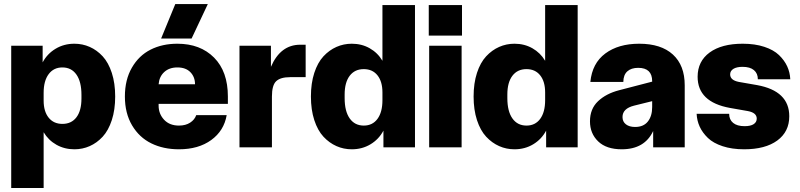

<svg xmlns="http://www.w3.org/2000/svg" viewBox="-20 -725 3937 945"><path d="M35.2 200.2V-500H189.9V-418Q212.4 -460.4 253.7 -485.1Q294.9 -509.8 346.2 -509.8Q386.2 -509.8 421.6 -494.1Q457 -478.5 485.4 -447.8Q513.7 -417 530.3 -366.2Q546.9 -315.4 546.9 -250Q546.9 -184.6 530.3 -133.8Q513.7 -83 485.4 -52.2Q457 -21.5 421.6 -5.9Q386.2 9.8 346.2 9.8Q297.4 9.8 257.8 -12.5Q218.3 -34.7 194.8 -74.2V200.2ZM194.8 -230Q194.8 -176.3 219.5 -145.8Q244.1 -115.2 287.1 -115.2Q331.5 -115.2 356.2 -147.7Q380.9 -180.2 380.9 -240.2V-257.8Q380.9 -322.8 356.2 -357.9Q331.5 -393.1 287.1 -393.1Q244.1 -393.1 219.5 -360.1Q194.8 -327.1 194.8 -268.1Z M860.8 9.8Q784.2 9.8 724.9 -19.3Q665.5 -48.3 630.1 -107.9Q594.7 -167.5 594.7 -250Q594.7 -332.5 629.2 -392.1Q663.6 -451.7 721.2 -480.7Q778.8 -509.8 853 -509.8Q965.8 -509.8 1033.7 -441.4Q1101.6 -373 1101.6 -250V-213.9H760.7V-205.1Q760.7 -164.6 787.6 -135.7Q814.5 -106.9 860.8 -106.9Q893.6 -106.9 915.8 -121.3Q938 -135.7 945.8 -158.2H1095.7Q1082.5 -81.5 1019.8 -35.9Q957 9.8 860.8 9.8ZM760.7 -310.1H939.9Q939.9 -346.2 917.2 -369.6Q894.5 -393.1 853 -393.1Q813 -393.1 788.3 -370.4Q763.7 -347.7 760.7 -310.1ZM772.9 -535.2 842.8 -705.1H1002.9L922.9 -535.2Z M1158.7 0V-500H1313.5V-396Q1360.4 -504.9 1457.5 -504.9H1484.4V-345.2H1407.7Q1360.4 -345.2 1339.4 -325.4Q1318.4 -305.7 1318.4 -250V0Z M1711.4 9.8Q1671.4 9.8 1636 -5.9Q1600.6 -21.5 1572 -52.2Q1543.5 -83 1526.9 -133.8Q1510.3 -184.6 1510.3 -250Q1510.3 -315.4 1526.9 -366.2Q1543.5 -417 1572 -447.8Q1600.6 -478.5 1636 -494.1Q1671.4 -509.8 1711.4 -509.8Q1760.3 -509.8 1799.6 -487.5Q1838.9 -465.3 1862.3 -425.8V-700.2H2022.5V0H1867.2V-82Q1844.7 -39.6 1803.7 -14.9Q1762.7 9.8 1711.4 9.8ZM1676.3 -242.2Q1676.3 -177.2 1701.2 -142.1Q1726.1 -106.9 1770.5 -106.9Q1813.5 -106.9 1837.9 -139.9Q1862.3 -172.9 1862.3 -231.9V-270Q1862.3 -323.7 1837.9 -354.2Q1813.5 -384.8 1770.5 -384.8Q1726.1 -384.8 1701.2 -352.1Q1676.3 -319.3 1676.3 -259.8Z M2092.3 0V-500H2252V0ZM2090.3 -549.8H2253.9V-700.2H2090.3Z M2512.2 9.8Q2472.2 9.8 2436.8 -5.9Q2401.4 -21.5 2372.8 -52.2Q2344.2 -83 2327.6 -133.8Q2311 -184.6 2311 -250Q2311 -315.4 2327.6 -366.2Q2344.2 -417 2372.8 -447.8Q2401.4 -478.5 2436.8 -494.1Q2472.2 -509.8 2512.2 -509.8Q2561 -509.8 2600.3 -487.5Q2639.6 -465.3 2663.1 -425.8V-700.2H2823.2V0H2668V-82Q2645.5 -39.6 2604.5 -14.9Q2563.5 9.8 2512.2 9.8ZM2477.1 -242.2Q2477.1 -177.2 2502 -142.1Q2526.9 -106.9 2571.3 -106.9Q2614.3 -106.9 2638.7 -139.9Q2663.1 -172.9 2663.1 -231.9V-270Q2663.1 -323.7 2638.7 -354.2Q2614.3 -384.8 2571.3 -384.8Q2526.9 -384.8 2502 -352.1Q2477.1 -319.3 2477.1 -259.8Z M3040 9.8Q2964.4 9.8 2924.1 -29.1Q2883.8 -67.9 2883.8 -127.9Q2883.8 -189 2923.3 -226.6Q2962.9 -264.2 3026.9 -280.8L3189.9 -323.2V-325.2Q3189.9 -391.1 3121.1 -391.1Q3086.9 -391.1 3067.6 -373.8Q3048.3 -356.4 3047.9 -321.8H2885.7Q2894.5 -413.6 2959.2 -461.7Q3023.9 -509.8 3126 -509.8Q3233.9 -509.8 3292 -456.5Q3350.1 -403.3 3350.1 -305.2V0H3194.8V-80.1Q3152.8 9.8 3040 9.8ZM3043.9 -148.9Q3043.9 -126 3060.8 -113Q3077.6 -100.1 3106 -100.1Q3147.5 -100.1 3168.7 -127Q3189.9 -153.8 3189.9 -198.2V-227.1L3101.1 -205.1Q3043.9 -190.9 3043.9 -148.9Z M3572.8 -193.8Q3413.6 -222.7 3413.6 -347.2Q3413.6 -423.3 3472.7 -466.6Q3531.7 -509.8 3635.7 -509.8Q3695.8 -509.8 3741.7 -494.6Q3787.6 -479.5 3814.2 -453.9Q3840.8 -428.2 3854.5 -398.4Q3868.2 -368.7 3869.6 -335H3710Q3710 -363.8 3690.7 -379.9Q3671.4 -396 3634.8 -396Q3605.5 -396 3589.6 -386Q3573.7 -376 3573.7 -358.9Q3573.7 -330.1 3616.7 -321.8L3706.1 -306.2Q3864.7 -277.3 3864.7 -152.8Q3864.7 -76.7 3805.7 -33.4Q3746.6 9.8 3642.6 9.8Q3582.5 9.8 3536.6 -5.4Q3490.7 -20.5 3464.1 -46.1Q3437.5 -71.8 3423.8 -101.6Q3410.2 -131.3 3408.7 -165H3568.8Q3568.8 -136.2 3588.4 -120.1Q3607.9 -104 3645 -104Q3674.3 -104 3689.5 -114Q3704.6 -124 3704.6 -141.1Q3704.6 -169.9 3661.6 -178.2Z"/></svg>

Font: TASA Orbiter Display Black
Style: Regular
Weight: 900
Designer: Weizhong Zhang
Version: Version 1.000;Glyphs 3.1.2 (3151)